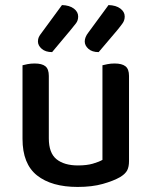

<svg xmlns="http://www.w3.org/2000/svg" viewBox="-20 -725 599 759"><path d="M69 -467Q76 -469 89 -471.5Q102 -474 117 -474Q146 -474 159.5 -463Q173 -452 173 -425V-178Q173 -120 203.5 -95.5Q234 -71 288 -71Q323 -71 347 -78Q371 -85 385 -93V-467Q393 -469 405.5 -471.5Q418 -474 433 -474Q462 -474 476 -463Q490 -452 490 -425V-88Q490 -66 483 -52Q476 -38 455 -25Q429 -10 386.5 2Q344 14 287 14Q184 14 126.5 -31.5Q69 -77 69 -176ZM225 -705Q255 -704 272 -691Q289 -678 289 -660Q289 -644 280.5 -633Q272 -622 258 -605L186 -519Q160 -519 145 -532Q130 -545 130 -561Q130 -571 133.5 -578.5Q137 -586 145 -596ZM409 -705Q439 -704 456 -691Q473 -678 473 -660Q473 -645 465 -633.5Q457 -622 443 -605L370 -519Q344 -519 329.5 -532Q315 -545 315 -561Q315 -578 329 -596Z"/></svg>

Font: Baloo Paaji 2 Medium
Style: Regular
Weight: 500
Designer: Shuchita Grover, Noopur Datye and Ek Type
Foundry: Ek Type
Version: Version 1.640;hotconv 1.0.111;makeotfexe 2.5.65597; ttfautoh